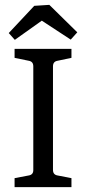

<svg xmlns="http://www.w3.org/2000/svg" viewBox="-20 -770 354 790"><path d="M274 -532 217 -520Q198 -517 198 -497V-71Q198 -51 217 -48L274 -37V0H40V-37L98 -48Q117 -51 117 -70V-497Q117 -517 98 -520L40 -532V-569H274ZM16 -634 121 -746 183 -750 298 -637 271 -607 152 -685 41 -606Z"/></svg>

Font: Rasa
Style: Regular
Weight: 400
Designer: Anna Giedrys (Yrsa+Rasa design), David Brezina (Yrsa art-direction, Rasa art-direction, design)
Foundry: Rosetta Type Foundry
Version: Version 2.004